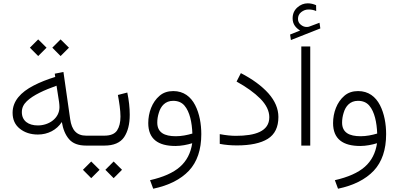

<svg xmlns="http://www.w3.org/2000/svg" viewBox="-20 -875 2396 1154"><path d="M294.4 -588.4 344.2 -538.1 394.5 -588.4 344.2 -638.2ZM159.7 -588.4 209.5 -538.1 259.8 -588.4 209.5 -638.2ZM521 0V-59.6H498.5C440.4 -59.6 411.1 -93.3 401.9 -158.2L361.3 -442.4L309.1 -432.1L312 -412.6C264.2 -397.9 220.7 -380.9 182.1 -360.8C104.5 -320.8 55.7 -267.6 55.7 -197.3C55.7 -156.2 70.3 -124 99.6 -101.1C128.4 -78.1 164.6 -66.4 208 -66.4C268.1 -66.4 320.8 -94.2 351.6 -141.6C358.9 -98.1 373 -64 395 -38.6C417 -12.7 451.2 0 497.6 0ZM337.4 -231C337.4 -164.6 274.9 -121.1 207.5 -121.1C151.4 -121.1 111.3 -147.9 111.3 -201.2C111.3 -226.1 121.1 -247.6 141.1 -266.6C180.2 -304.2 247.6 -334 319.8 -359.9L335 -262.2C336.4 -251 337.4 -241.2 337.4 -231Z M500.5 0H607.4C663.6 0 703.1 -17.1 726.1 -50.8C748.5 -84.5 759.8 -128.9 759.8 -185.1C759.8 -227.5 754.9 -272 745.1 -318.8L688.5 -304.2C696.8 -260.7 704.1 -211.9 704.1 -174.3C704.1 -139.6 697.3 -111.8 683.6 -90.8C669.4 -69.8 644 -59.6 606.4 -59.6H500.5ZM613.3 145.5 663.1 195.8 713.4 145.5 663.1 95.7ZM478.5 145.5 528.3 195.8 578.6 145.5 528.3 95.7Z M1189.9 -68.8C1189.9 -128.9 1179.2 -192.4 1152.8 -243.2C1126.5 -293.9 1084 -327.6 1021.5 -327.6C988.8 -327.6 960.9 -318.4 939 -299.3C894 -261.2 871.1 -197.8 871.1 -135.3C871.1 -39.1 930.7 2.4 1034.7 2.4C1068.4 2.4 1105.5 -4.9 1135.3 -14.2C1126.5 44.9 1102.1 92.3 1061.5 127.9C1021 163.6 960.9 189.9 881.8 208L900.9 259.3C994.1 239.7 1065.9 203.6 1115.7 150.9C1165 98.1 1189.9 24.9 1189.9 -68.8ZM1037.1 -56.2C968.3 -56.2 925.3 -78.1 925.3 -138.2C925.3 -157.2 928.2 -176.8 934.6 -196.8C946.3 -237.3 973.6 -269 1020.5 -269C1049.3 -269 1071.8 -259.8 1088.4 -240.7C1121.1 -202.6 1133.8 -138.2 1136.2 -72.3C1105 -63 1070.3 -56.2 1037.1 -56.2Z M1397 -58.6C1369.1 -58.6 1336.9 -62 1300.8 -68.8V-10.3C1333.5 -3.9 1368.2 -1 1404.3 -1C1484.9 -1 1546.9 -14.2 1589.4 -40.5C1631.8 -66.9 1653.3 -110.8 1653.3 -171.9C1653.3 -221.2 1633.3 -268.6 1593.3 -314C1552.7 -358.9 1497.6 -399.4 1427.7 -435.5L1401.9 -384.8C1460.9 -352.1 1508.8 -317.9 1544.9 -281.7C1580.6 -245.1 1598.6 -208 1598.6 -170.4C1598.6 -85.4 1514.2 -58.6 1397 -58.6Z M1723.6 -667.5 1728.5 -634.3 1905.3 -704.1 1900.4 -738.3 1840.3 -715.8C1837.9 -715.3 1834.5 -713.4 1831.1 -713.4C1828.1 -712.9 1825.2 -712.9 1822.8 -712.9C1810.5 -712.9 1798.8 -717.3 1787.6 -726.6C1776.4 -735.8 1771 -747.1 1771 -761.2C1771 -778.3 1777.3 -792 1790.5 -802.2C1803.7 -812.5 1817.9 -817.9 1834 -817.9C1849.1 -817.9 1864.3 -815.9 1880.4 -808.6L1879.9 -843.8C1863.8 -851.1 1846.7 -855 1829.6 -855C1806.6 -855 1785.6 -846.7 1767.1 -830.1C1748 -813 1738.8 -791.5 1738.8 -764.6C1738.8 -727.5 1759.8 -706.5 1783.7 -691.4ZM1791 -595.7V0H1844.7V-595.7Z M2300.8 -68.8C2300.8 -128.9 2290 -192.4 2263.7 -243.2C2237.3 -293.9 2194.8 -327.6 2132.3 -327.6C2099.6 -327.6 2071.8 -318.4 2049.8 -299.3C2004.9 -261.2 1981.9 -197.8 1981.9 -135.3C1981.9 -39.1 2041.5 2.4 2145.5 2.4C2179.2 2.4 2216.3 -4.9 2246.1 -14.2C2237.3 44.9 2212.9 92.3 2172.4 127.9C2131.8 163.6 2071.8 189.9 1992.7 208L2011.7 259.3C2105 239.7 2176.8 203.6 2226.6 150.9C2275.9 98.1 2300.8 24.9 2300.8 -68.8ZM2147.9 -56.2C2079.1 -56.2 2036.1 -78.1 2036.1 -138.2C2036.1 -157.2 2039.1 -176.8 2045.4 -196.8C2057.1 -237.3 2084.5 -269 2131.3 -269C2160.2 -269 2182.6 -259.8 2199.2 -240.7C2231.9 -202.6 2244.6 -138.2 2247.1 -72.3C2215.8 -63 2181.2 -56.2 2147.9 -56.2Z"/></svg>

Font: Vazirmatn ExtraLight
Style: Regular
Weight: 200
Designer: Saber Rastikerdar
Foundry: Saber Rastikerdar
Version: Version 33.003